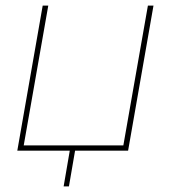

<svg xmlns="http://www.w3.org/2000/svg" viewBox="-20 -540 612 688"><path d="M133 -520 42 0H230L208 128H227L249 0H439L530 -520H510L422 -19H65L153 -520Z"/></svg>

Font: Fixel Text 20240404 Thin
Style: Italic
Weight: 100
Width: 4
Italic angle: -10°
Designer: AlfaBravo + MacPaw
Foundry: Kyrylo Tkachov, Marchela Mozhyna, Serhii Makarenko, Maria Weinstein, Zakhar Kryvoshyya
Version: Version 1.211;Glyphs 3.2 (3225)